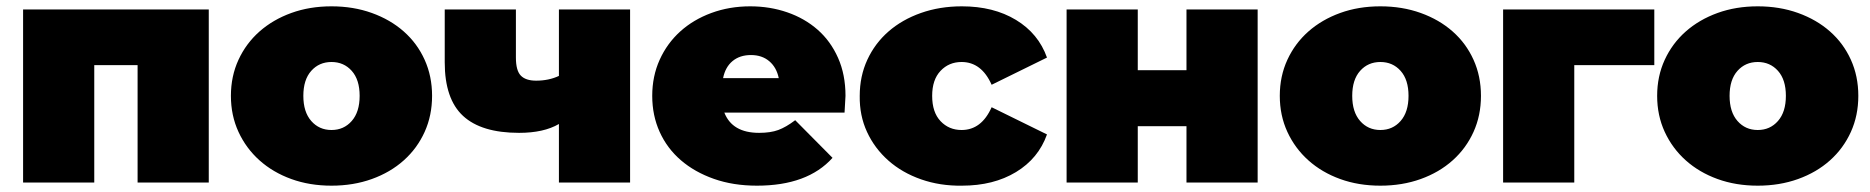

<svg xmlns="http://www.w3.org/2000/svg" viewBox="-20 -577 5912 607"><path d="M640 -547V0H415V-371H278V0H53V-547Z M710 -274Q710 -336 734 -388Q758 -440 800.5 -477.5Q843 -515 901 -536Q959 -557 1028 -557Q1097 -557 1155.5 -536Q1214 -515 1256.5 -477.5Q1299 -440 1322.5 -388Q1346 -336 1346 -274Q1346 -212 1322.5 -160Q1299 -108 1256.5 -70Q1214 -32 1155.5 -11Q1097 10 1028 10Q959 10 901 -11Q843 -32 800.5 -70Q758 -108 734 -160Q710 -212 710 -274ZM1117 -274Q1117 -325 1092 -353Q1067 -381 1028 -381Q989 -381 964 -353Q939 -325 939 -274Q939 -223 964 -194.5Q989 -166 1028 -166Q1067 -166 1092 -194.5Q1117 -223 1117 -274Z M1972 -547V0H1747V-185Q1699 -157 1621 -157Q1502 -157 1444 -210.5Q1386 -264 1386 -380V-547H1611V-395Q1611 -354 1626.5 -338Q1642 -322 1675 -322Q1715 -322 1747 -337V-547Z M2650 -221H2270Q2295 -157 2380 -157Q2416 -157 2440.5 -166Q2465 -175 2494 -197L2612 -78Q2533 10 2373 10Q2298 10 2237 -11.5Q2176 -33 2132.5 -70.5Q2089 -108 2065.5 -160Q2042 -212 2042 -274Q2042 -336 2065.5 -388Q2089 -440 2130.5 -477.5Q2172 -515 2229 -536Q2286 -557 2352 -557Q2414 -557 2469 -538Q2524 -519 2565 -483Q2606 -447 2629.5 -394Q2653 -341 2653 -274Q2653 -269 2650 -221ZM2266 -330H2442Q2435 -364 2412 -383.5Q2389 -403 2354 -403Q2319 -403 2296 -384Q2273 -365 2266 -330Z M2698 -274Q2698 -336 2722 -388Q2746 -440 2789 -477.5Q2832 -515 2891.5 -536Q2951 -557 3021 -557Q3121 -557 3192 -514Q3263 -471 3290 -395L3115 -309Q3083 -381 3020 -381Q2980 -381 2953.5 -353Q2927 -325 2927 -274Q2927 -222 2953.5 -194Q2980 -166 3020 -166Q3083 -166 3115 -238L3290 -152Q3263 -76 3192 -33Q3121 10 3021 10Q2952 11 2892 -10Q2832 -31 2788.5 -69.5Q2745 -108 2721 -160Q2697 -212 2698 -274Z M3352 -547H3577V-355H3731V-547H3956V0H3731V-178H3577V0H3352Z M4026 -274Q4026 -336 4050 -388Q4074 -440 4116.5 -477.5Q4159 -515 4217 -536Q4275 -557 4344 -557Q4413 -557 4471.5 -536Q4530 -515 4572.5 -477.5Q4615 -440 4638.5 -388Q4662 -336 4662 -274Q4662 -212 4638.5 -160Q4615 -108 4572.5 -70Q4530 -32 4471.5 -11Q4413 10 4344 10Q4275 10 4217 -11Q4159 -32 4116.5 -70Q4074 -108 4050 -160Q4026 -212 4026 -274ZM4433 -274Q4433 -325 4408 -353Q4383 -381 4344 -381Q4305 -381 4280 -353Q4255 -325 4255 -274Q4255 -223 4280 -194.5Q4305 -166 4344 -166Q4383 -166 4408 -194.5Q4433 -223 4433 -274Z M5210 -371H4957V0H4732V-547H5210Z M5219 -274Q5219 -336 5243 -388Q5267 -440 5309.5 -477.5Q5352 -515 5410 -536Q5468 -557 5537 -557Q5606 -557 5664.5 -536Q5723 -515 5765.5 -477.5Q5808 -440 5831.5 -388Q5855 -336 5855 -274Q5855 -212 5831.5 -160Q5808 -108 5765.5 -70Q5723 -32 5664.5 -11Q5606 10 5537 10Q5468 10 5410 -11Q5352 -32 5309.5 -70Q5267 -108 5243 -160Q5219 -212 5219 -274ZM5626 -274Q5626 -325 5601 -353Q5576 -381 5537 -381Q5498 -381 5473 -353Q5448 -325 5448 -274Q5448 -223 5473 -194.5Q5498 -166 5537 -166Q5576 -166 5601 -194.5Q5626 -223 5626 -274Z"/></svg>

Font: CMG Sans Black
Style: Regular
Weight: 900
Designer: Julieta Ulanovsky
Foundry: Julieta Ulanovsky
Version: Version 7.200